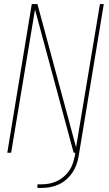

<svg xmlns="http://www.w3.org/2000/svg" viewBox="-20 -755 540 949"><path d="M165 174V156H185Q204 156 223 152.5Q242 149 260.5 140.5Q279 132 295 118.5Q311 105 322.5 88Q334 71 340 52.5Q346 34 350 15L352 0H344L153 -708L35 0H16L137 -735H165L356 -27L474 -735H493L369 15Q366 36 358.5 57Q351 78 338.5 97Q326 116 308.5 131.5Q291 147 270.5 156.5Q250 166 228 170Q206 174 185 174Z"/></svg>

Font: Iosevka SS04 Thin Oblique
Style: Regular
Weight: 100
Italic angle: -9°
Monospace: yes
Designer: Belleve Invis
Foundry: Belleve Invis
Version: Version 19.0.0; ttfautohint (v1.8.4)